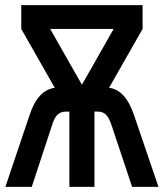

<svg xmlns="http://www.w3.org/2000/svg" viewBox="-20 -730 640 750"><path d="M1 0 95 -279Q112 -331 137 -357Q162 -383 194 -387L63 -617V-710H537V-617L406 -387Q438 -383 462.5 -356.5Q487 -330 504 -279L599 0H496L418 -234Q407 -269 394.5 -281.5Q382 -294 363 -294H349V0H251V-294H237Q217 -294 204 -281.5Q191 -269 181 -234L104 0ZM176 -617 300 -399 424 -617Z"/></svg>

Font: Geist Mono Medium
Style: Regular
Weight: 500
Monospace: yes
Designer: Basement.studio, Andrés Briganti, Mateo Zaragoza
Foundry: Basement.studio, Vercel, Andrés Briganti, Guido Ferreyra, Mateo Zaragoza
Version: Version 1.500; ttfautohint (v1.8.4.7-5d5b)